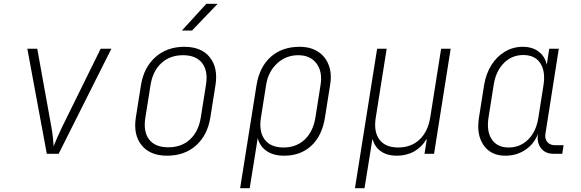

<svg xmlns="http://www.w3.org/2000/svg" viewBox="-20 -805 3040 1005"><path d="M225 0 123 -550H175L249 -140Q254 -113 257 -84.5Q260 -56 261 -39Q267 -56 279.5 -84.5Q292 -113 305 -140L507 -550H563L287 0Z M854 10Q766 10 721.5 -44.5Q677 -99 691 -190L718 -360Q733 -452 793.5 -506Q854 -560 945 -560Q1034 -560 1078 -505.5Q1122 -451 1108 -360L1081 -190Q1066 -97 1006 -43.5Q946 10 854 10ZM861 -34Q930 -34 974.5 -75Q1019 -116 1031 -190L1058 -360Q1070 -434 1038 -475Q1006 -516 938 -516Q870 -516 825 -475Q780 -434 768 -360L741 -190Q729 -116 760.5 -75Q792 -34 861 -34ZM932 -645 1060 -785H1119L985 -645Z M1237 180 1323 -361Q1339 -456 1398 -508Q1457 -560 1548 -560Q1605 -560 1644 -535Q1683 -510 1700.5 -465Q1718 -420 1708 -361L1681 -190Q1666 -95 1610 -42.5Q1554 10 1467 10Q1411 10 1375 -15Q1339 -40 1329 -83L1316 0L1287 180ZM1464 -33Q1531 -33 1575 -74.5Q1619 -116 1631 -190L1658 -361Q1669 -430 1636.5 -473Q1604 -516 1541 -516Q1477 -516 1430.5 -473Q1384 -430 1373 -361L1346 -190Q1334 -116 1365.5 -74.5Q1397 -33 1464 -33Z M1838 180 1954 -550H2004L1947 -190Q1935 -116 1966 -74.5Q1997 -33 2064 -33Q2132 -33 2176 -74.5Q2220 -116 2232 -190L2289 -550H2339L2252 0H2202L2214 -75H2211Q2188 -35 2148 -12.5Q2108 10 2057 10Q2007 10 1974.5 -12.5Q1942 -35 1931 -75H1929L1917 0L1888 180Z M2625 10Q2549 10 2511 -45.5Q2473 -101 2487 -189L2514 -360Q2524 -420 2552.5 -465Q2581 -510 2623.5 -535Q2666 -560 2716 -560Q2767 -560 2800 -534.5Q2833 -509 2842 -466L2855 -550H2905L2835 -105Q2831 -78 2845 -61.5Q2859 -45 2885 -45H2930L2923 0H2878Q2834 0 2811.5 -29.5Q2789 -59 2796 -105Q2777 -53 2731 -21.5Q2685 10 2625 10ZM2642 -33Q2703 -33 2745 -75Q2787 -117 2798 -189L2825 -360Q2836 -432 2808 -474.5Q2780 -517 2719 -517Q2659 -517 2617 -474.5Q2575 -432 2564 -360L2537 -189Q2526 -117 2554.5 -75Q2583 -33 2642 -33Z"/></svg>

Font: JetBrains Mono Thin
Style: Italic
Weight: 100
Italic angle: -9°
Monospace: yes
Designer: Philipp Nurullin, Konstantin Bulenkov
Foundry: JetBrains
Version: Version 2.305; ttfautohint (v1.8.4.7-5d5b)